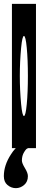

<svg xmlns="http://www.w3.org/2000/svg" viewBox="-20 -770 290 998"><path d="M89.8 -521.5Q83 -449.2 83 -375Q83 -300.8 89.8 -228.5Q95.7 -167 104.5 -167Q113.3 -167 119.1 -228.5Q125 -290 125 -375Q125 -460 119.1 -521.5Q113.3 -583 104.5 -583Q95.7 -583 89.8 -521.5ZM167 -750V0H42V-750ZM125 145.5Q125 174.8 105.5 191.4Q85.9 208 62.5 208Q38.1 208 18.6 191.4Q0 175.8 0 145.5Q0 88.9 37.1 32.2Q56.6 1 85 -20.5Q115.2 -43 125 -43V1Q117.2 1 105.5 20.5Q93.8 39.1 93.8 64.5Q93.8 78.1 109.4 103.5Q125 128.9 125 145.5Z"/></svg>

Font: okolaksMetalik
Style: bold
Weight: 700
Width: 7
Version: Version 0.6